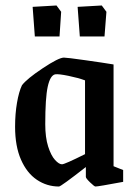

<svg xmlns="http://www.w3.org/2000/svg" viewBox="-20 -670 497 700"><path d="M35 -208Q35 -255 42 -295.5Q49 -336 60 -359Q77 -382 135.5 -421Q194 -460 213 -460Q224 -460 291 -450.5Q358 -441 394 -435V-64L429 -50V-7Q338 10 328 10Q324 10 308.5 -5Q293 -20 293 -25V-61Q202 10 195 10Q151 10 114.5 -14.5Q78 -39 56.5 -88Q35 -137 35 -208ZM290 -108V-377Q266 -386 229.5 -393.5Q193 -401 181 -399Q163 -395 154 -354Q145 -313 145 -217Q145 -169 155.5 -136Q166 -103 180.5 -87Q195 -71 206 -71Q216 -71 290 -108ZM99 -645 186 -650 203 -627 197 -537H107ZM263 -645 351 -650 368 -627 361 -537H271Z"/></svg>

Font: Grenze Medium
Style: Regular
Weight: 500
Designer: Renata Polastri
Foundry: Omnibus-Type
Version: Version 1.002; ttfautohint (v1.8)